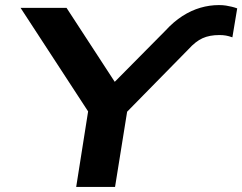

<svg xmlns="http://www.w3.org/2000/svg" viewBox="-20 -736 954 756"><path d="M280 0 337 -361 348 -265 61 -705H242L433 -412H430L631 -615Q664 -651 698.5 -673Q733 -695 769 -705.5Q805 -716 842 -716Q858 -716 870 -714Q882 -712 892.5 -709.5Q903 -707 914 -703L895 -589Q881 -594 869.5 -596Q858 -598 844 -598Q805 -598 777.5 -585.5Q750 -573 722 -542L450 -265L491 -361L433 0Z"/></svg>

Font: Nunito Sans 7pt Expanded
Style: Bold Italic
Weight: 700
Width: 7
Italic angle: -9°
Designer: Vernon Adams
Foundry: Vernon Adams
Version: Version 3.101;gftools[0.9.27]